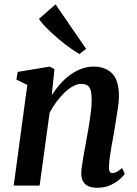

<svg xmlns="http://www.w3.org/2000/svg" viewBox="-20 -874 644 904"><path d="M223.5 -426Q241.5 -454 263 -478.2Q284.5 -502.5 309.8 -521Q335 -539.5 363 -550Q391 -560.5 421 -560.5Q475 -560.5 507.5 -528.8Q540 -497 540 -420Q540 -401 535.8 -370.5Q531.5 -340 526 -306.8Q520.5 -273.5 516 -245.5Q511.5 -220 506.2 -191.5Q501 -163 497.2 -136Q493.5 -109 493 -89Q492.5 -72 497.2 -65.5Q502 -59 508.5 -59Q518 -59 528.5 -64.2Q539 -69.5 555 -83L567.5 -55Q562 -47 545 -31.2Q528 -15.5 501.2 -2.8Q474.5 10 438 10Q409 10 392.5 0.8Q376 -8.5 369 -24.2Q362 -40 362.5 -60Q363 -73 365.5 -91.5Q368 -110 371.8 -131.8Q375.5 -153.5 379.8 -176.2Q384 -199 387.5 -219.5Q391.5 -241 395.8 -265Q400 -289 403.5 -314Q407 -339 409.5 -362.5Q412 -386 411.5 -406.5Q411.5 -434.5 406.5 -450.2Q401.5 -466 390.8 -472.5Q380 -479 362 -479Q344 -479 323.8 -468Q303.5 -457 283.8 -438Q264 -419 245.8 -394.5Q227.5 -370 213.5 -343L166.5 0H44.5L108.5 -474L57 -499.5L63.5 -535.5L214.5 -560.5L236.5 -548.5ZM354 -619.5Q337 -629 310 -648.2Q283 -667.5 253.8 -692.2Q224.5 -717 200 -741.5Q175.5 -766 163.5 -785.5L241.5 -853.5L385.5 -644Z"/></svg>

Font: Merriweather 36pt SemiBold
Style: Italic
Weight: 600
Italic angle: -7.8°
Version: Version 2.101